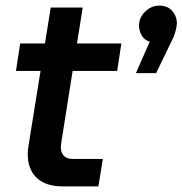

<svg xmlns="http://www.w3.org/2000/svg" viewBox="-20 -665 651 685"><path d="M204 0Q143 0 111 -30.5Q79 -61 79 -115Q79 -130 82 -147L161 -638H275L200 -165Q197 -148 197 -139Q197 -121 207.5 -109.5Q218 -98 239 -98H347L331 0ZM37 -412 52 -510H413L398 -412ZM465 -404 514 -516Q494 -523 485 -539.5Q476 -556 476 -574Q476 -593 486 -609Q496 -625 512.5 -635Q529 -645 548 -645Q578 -645 594.5 -626Q611 -607 611 -582Q611 -572 606 -553Q601 -534 591 -516L537 -404Z"/></svg>

Font: MuseoModerno Medium
Style: Italic
Weight: 500
Italic angle: -9°
Designer: Pablo Cosgaya, Héctor Gatti, Marcela Romero, and the Authors of The MuseoModerno Project.
Foundry: Omnibus-Type Team
Version: Version 1.003